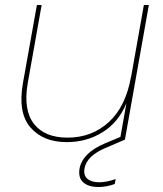

<svg xmlns="http://www.w3.org/2000/svg" viewBox="-20 -560 654 770"><path d="M577 -540 481 0 404 33Q328 65 319 115Q314 143 330.5 157Q347 171 378 171Q407 171 444 158L440 178Q407 190 375 190Q335 190 314 171.5Q293 153 299 116Q311 53 401 15L463 -11L487 -146Q455 -69 391 -29.5Q327 10 248 10Q153 10 102 -49Q51 -108 72 -227L128 -540H147L91 -225Q73 -119 116 -63.5Q159 -8 251 -8Q348 -8 416.5 -70.5Q485 -133 506 -255V-253L557 -540Z"/></svg>

Font: Poppins Thin
Style: Italic
Weight: 250
Italic angle: -10°
Designer: Ninad Kale (Devanagari), Jonny Pinhorn (Latin)
Foundry: Indian Type Foundry
Version: Version 3.200;PS 1.000;hotconv 16.6.54;makeotf.lib2.5.65590